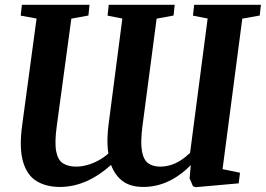

<svg xmlns="http://www.w3.org/2000/svg" viewBox="-20 -763 1104 798"><path d="M229 14Q172.5 14 132.5 -10Q92.5 -34 75.8 -90.8Q59 -147.5 72.5 -245.5L132 -686L66 -698L71 -743H352L347.5 -698.5L276.5 -685.5L216 -239.5Q206.5 -171 213.5 -134.2Q220.5 -97.5 242 -84Q263.5 -70.5 297 -70.5Q317.5 -70.5 340.2 -76.5Q363 -82.5 386.2 -94.5Q409.5 -106.5 430.5 -125Q428 -139.5 427 -157.5Q426 -175.5 427 -197Q428 -218.5 431 -244L488.5 -686L427 -698L432 -743H706L701.5 -698.5L631 -685.5L572 -238.5Q563.5 -171.5 570 -135Q576.5 -98.5 596 -84.5Q615.5 -70.5 645.5 -70.5Q667.5 -70.5 688.5 -76.8Q709.5 -83 729.8 -95.8Q750 -108.5 770 -127.5L843 -686L782 -698L787 -743H1064.5L1059.5 -698.5L987 -685.5L905 -60L977.5 -45L972 -1L793.5 15L782 11L768 -22L773 -76.5Q728 -31.5 678.8 -8.8Q629.5 14 575.5 14Q524 14 491.5 -9Q459 -32 441.5 -77.5Q391.5 -32.5 338 -9.2Q284.5 14 229 14Z"/></svg>

Font: Merriweather 36pt
Style: Bold Italic
Weight: 700
Italic angle: -7.8°
Version: Version 2.101